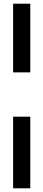

<svg xmlns="http://www.w3.org/2000/svg" viewBox="-20 -820 235 1040"><path d="M51 -800H144V-428H51ZM51 200V-188H144V200Z"/></svg>

Font: Big Shoulders Text Medium
Style: Regular
Weight: 500
Designer: Patric King
Foundry: XO Type Co
Version: Version 1.000; ttfautohint (v1.8.2)